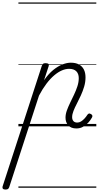

<svg xmlns="http://www.w3.org/2000/svg" viewBox="-150 -1030 805 1565"><path d="M-106 515Q-120 515 -126 508.5Q-132 502 -129 490L191 -494Q196 -506 201.5 -510.5Q207 -515 221 -515Q238 -515 244.5 -509.5Q251 -504 247 -492L209 -376Q246 -429 284.5 -460Q323 -491 359.5 -505Q396 -519 427 -519Q467 -519 493.5 -504.5Q520 -490 533.5 -463.5Q547 -437 547 -399Q547 -361 536 -324Q525 -287 509 -252Q493 -217 476.5 -185.5Q460 -154 449 -126Q438 -98 438 -75Q438 -55 448.5 -43Q459 -31 480 -31Q496 -31 510.5 -40Q525 -49 538.5 -63.5Q552 -78 562 -94Q567 -101 573.5 -104Q580 -107 592 -100Q602 -94 603 -86.5Q604 -79 599 -71Q588 -51 570 -31Q552 -11 527.5 3Q503 17 473 17Q429 17 406.5 -8Q384 -33 384 -71Q384 -99 395 -129.5Q406 -160 422 -193Q438 -226 454 -259.5Q470 -293 481 -327Q492 -361 492 -393Q492 -429 472 -449Q452 -469 413 -469Q385 -469 354.5 -456Q324 -443 292 -416Q260 -389 228.5 -347.5Q197 -306 168 -251L-75 496Q-79 506 -85 510.5Q-91 515 -106 515ZM0 490H635V500H0ZM0 -20H635V0H0ZM0 -505H635V-500H0ZM0 -1010H635V-1000H0Z"/></svg>

Font: Playwrite BE VLG Guides
Style: Regular
Weight: 400
Designer: Veronika Burian, José Scaglione
Foundry: TypeTogether
Version: Version 1.003